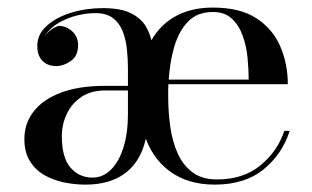

<svg xmlns="http://www.w3.org/2000/svg" viewBox="-20 -490 844 520"><path d="M211 10Q181.5 10 152.2 3.8Q123 -2.5 99 -16.5Q75 -30.5 60.5 -54.5Q46 -78.5 46 -113.5Q46 -155.5 71 -188Q96 -220.5 144.8 -239Q193.5 -257.5 264.5 -257.5H326.5V-304.5Q326.5 -329.5 323.8 -356Q321 -382.5 312.5 -404.8Q304 -427 286.2 -440.8Q268.5 -454.5 238.5 -454.5Q218 -454.5 196.8 -450Q175.5 -445.5 156.8 -437.2Q138 -429 123.2 -417Q108.5 -405 100 -390Q108 -402 118.5 -409.5Q129 -417 139 -420Q159.5 -420 175.5 -405.2Q191.5 -390.5 191.5 -368Q191.5 -338 171.5 -324.5Q151.5 -311 132.5 -311Q109.5 -311 95.2 -325Q81 -339 81 -366Q81 -397 106.5 -420Q132 -443 172.5 -455.5Q213 -468 258.5 -468Q306.5 -468 334 -454.5Q361.5 -441 375 -418.5Q388.5 -396 392.5 -368L383 -367.5Q406.5 -417 450.5 -443.2Q494.5 -469.5 556.5 -469.5Q630 -469.5 674.5 -440.5Q719 -411.5 739.2 -364Q759.5 -316.5 759.5 -262H436Q435.5 -254.5 435.5 -246.2Q435.5 -238 435.5 -230Q435.5 -187 441.2 -146.5Q447 -106 461.5 -74Q476 -42 501.8 -23Q527.5 -4 567.5 -4Q639 -4 685.2 -42Q731.5 -80 750 -135.5H764.5Q745 -73.5 694.5 -31.8Q644 10 561.5 10Q488.5 10 439.2 -26.5Q390 -63 369.5 -130L378 -131.5Q371 -85 349.8 -53.5Q328.5 -22 293.8 -6Q259 10 211 10ZM230.5 -9Q259 -9 280.8 -30.8Q302.5 -52.5 314.5 -91.2Q326.5 -130 326.5 -180.5V-245H264.5Q226.5 -245 200.5 -227.5Q174.5 -210 161 -181.8Q147.5 -153.5 147.5 -121Q147.5 -63 171 -36Q194.5 -9 230.5 -9ZM437 -274.5H653.5Q653.5 -301 650.5 -332.8Q647.5 -364.5 637.5 -392.8Q627.5 -421 608.2 -439.2Q589 -457.5 556.5 -457.5Q514.5 -457.5 489.5 -431.8Q464.5 -406 452.2 -364.2Q440 -322.5 437 -274.5Z"/></svg>

Font: Bodoni Moda 18pt
Style: Regular
Weight: 400
Designer: Owen Earl
Foundry: indestructible type
Version: Version 2.005